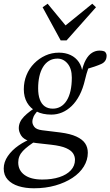

<svg xmlns="http://www.w3.org/2000/svg" viewBox="-63 -771 593 1032"><path d="M119 241Q73 241 36.5 229.5Q0 218 -21.5 194.5Q-43 171 -43 135Q-43 100 -21 68Q1 36 37 11Q73 -14 114 -28L134 -16Q85 14 60 40.5Q35 67 35 102Q35 145 69 169.5Q103 194 164 194Q217 194 256.5 181Q296 168 318 144Q340 120 340 88Q340 69 329.5 53Q319 37 292 25Q265 13 213 7L133 -2Q125 -3 116.5 -4.5Q108 -6 98 -8V-11Q62 -23 50 -43.5Q38 -64 38 -82Q38 -116 66.5 -145Q95 -174 144 -203V-208L156 -193Q125 -161 118 -145.5Q111 -130 111 -116Q111 -103 121.5 -89Q132 -75 163 -71L261 -59Q315 -52 347.5 -37Q380 -22 394.5 -0.5Q409 21 409 50Q409 89 387.5 124Q366 159 326.5 185Q287 211 234.5 226Q182 241 119 241ZM213 -155Q166 -155 133 -172Q100 -189 82.5 -219.5Q65 -250 65 -291Q65 -332 79.5 -367.5Q94 -403 120.5 -430Q147 -457 181 -472.5Q215 -488 254 -488Q289 -488 316.5 -475Q344 -462 361 -437Q378 -412 381 -376L374 -375Q383 -422 398 -449Q413 -476 432 -487.5Q451 -499 471 -499Q481 -499 488.5 -497.5Q496 -496 501 -493Q505 -489 507.5 -483.5Q510 -478 510 -472Q510 -440 481 -427Q452 -414 397 -398L420 -425Q415 -413 410.5 -400.5Q406 -388 402 -374Q398 -360 394 -343Q383 -295 364.5 -259.5Q346 -224 322 -201Q298 -178 270.5 -166.5Q243 -155 213 -155ZM221 -187Q244 -187 263 -198Q282 -209 295.5 -230.5Q309 -252 316 -283Q323 -314 323 -354Q323 -402 300.5 -429Q278 -456 246 -456Q220 -456 200.5 -444Q181 -432 168 -410.5Q155 -389 148.5 -360Q142 -331 142 -296Q142 -261 151 -236.5Q160 -212 177.5 -199.5Q195 -187 221 -187ZM193 -751 307 -613H263L433 -751L453 -732L295 -554H263L166 -732Z"/></svg>

Font: Source Serif 4
Style: Italic
Weight: 400
Italic angle: -12°
Designer: Frank Grießhammer
Foundry: Adobe Systems Incorporated
Version: Version 4.004;hotconv 1.0.116;makeotfexe 2.5.65601